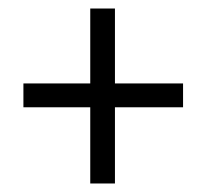

<svg xmlns="http://www.w3.org/2000/svg" viewBox="-20 -518 485 451"><path d="M192 -87V-266H35V-322H192V-498H250V-322H410V-266H250V-87Z"/></svg>

Font: Stick No Bills Light
Style: Regular
Weight: 300
Version: Version 2.000